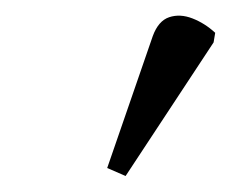

<svg xmlns="http://www.w3.org/2000/svg" viewBox="-20 -826 289 240"><path d="M137 -606 114 -616 171 -781Q178 -800 191.5 -804.5Q205 -809 220.5 -803Q236 -797 249 -785L247 -773Z"/></svg>

Font: Noto Serif SemiCondensed Light
Style: Italic
Weight: 300
Width: 4
Italic angle: -12°
Designer: Monotype Design Team
Foundry: Monotype Imaging Inc.
Version: Version 2.013; ttfautohint (v1.8.4.7-5d5b)